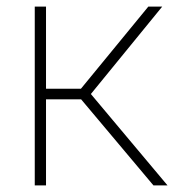

<svg xmlns="http://www.w3.org/2000/svg" viewBox="-20 -560 526 580"><path d="M85 0V-540H119V-292H224.5L428 -540H470L254.5 -276L486 0H443.5L225 -260H119V0Z"/></svg>

Font: Encode Sans Th
Style: Regular
Weight: 100
Designer: Multiple Designers
Foundry: Impallari Type
Version: Version 3.002; ttfautohint (v1.8.3) -l 8 -r 50 -G 200 -x 14 